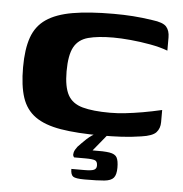

<svg xmlns="http://www.w3.org/2000/svg" viewBox="-49 -512 704 738"><g transform="rotate(5 303.5 -143.0)"><path d="M31 -230Q31 -300 47 -345.5Q63 -391 101 -417Q139 -443 202.5 -454Q266 -465 360 -465Q400 -465 435.5 -462.5Q471 -460 510 -454Q552 -449 565 -434Q578 -419 578 -393V-342Q549 -353 510.5 -360Q472 -367 434 -370.5Q396 -374 367 -374Q308 -374 270.5 -364Q233 -354 216 -323Q199 -292 199 -229Q199 -169 216 -138Q233 -107 273 -96Q313 -85 379 -85Q407 -85 438.5 -88.5Q470 -92 504.5 -98Q539 -104 578 -113V-66Q578 -42 564 -26.5Q550 -11 507 -5Q469 1 431.5 3Q394 5 354 5Q259 5 196.5 -5.5Q134 -16 97.5 -42Q61 -68 46 -113.5Q31 -159 31 -230ZM304 179Q269 179 259.5 172Q250 165 250 143Q253 143 265 143Q277 143 300 143Q327 143 337 138.5Q347 134 347 122Q347 106 337.5 102Q328 98 300 98H257Q256 98 253.5 93Q251 88 253.5 78.5Q256 69 266 56Q273 49 281 40.5Q289 32 298.5 23.5Q308 15 317.5 8.5Q327 2 335 -1H379L325 65Q369 64 390.5 67.5Q412 71 419 83.5Q426 96 426 123Q426 150 416 162Q406 174 380 176.5Q354 179 304 179Z"/></g></svg>

Font: Genos
Style: Bold
Weight: 700
Designer: Robert E. Leuschke
Foundry: Robert E. Leuschke
Version: Version 1.010